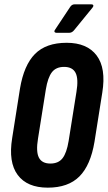

<svg xmlns="http://www.w3.org/2000/svg" viewBox="-20 -858 496 884"><path d="M200 6Q105 6 61.5 -52.5Q18 -111 36 -222L72 -450Q90 -558 141 -609.5Q192 -661 287 -661Q381 -661 425 -602.5Q469 -544 451 -432L415 -205Q397 -97 345.5 -45.5Q294 6 200 6ZM212 -105Q249 -105 268 -129.5Q287 -154 296 -209L332 -435Q342 -495 328 -522.5Q314 -550 275 -550Q238 -550 219 -525.5Q200 -501 191 -446L155 -220Q145 -160 159 -132.5Q173 -105 212 -105ZM240 -707Q233 -707 231 -711.5Q229 -716 234 -722L303 -826Q311 -838 323 -838H401Q408 -838 409.5 -833.5Q411 -829 406 -823L322 -720Q312 -707 299 -707Z"/></svg>

Font: Sofia Sans Extra Condensed ExtraBold
Style: Italic
Weight: 800
Italic angle: -9°
Designer: Botio Nikoltchev, Ani Petrova
Foundry: lettersoup
Version: Version 4.101; ttfautohint (v1.8.4.7-5d5b)